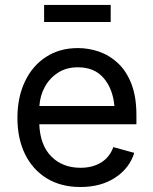

<svg xmlns="http://www.w3.org/2000/svg" viewBox="-20 -748 623 780"><path d="M306.6 11.7Q227.5 11.7 170.2 -23.4Q112.8 -58.6 81.8 -121.6Q50.8 -184.6 50.8 -268.6Q50.8 -352.5 81.1 -416.5Q111.3 -480.5 166.7 -516.6Q222.2 -552.7 296.4 -552.7Q339.8 -552.7 382.1 -538.3Q424.3 -523.9 458.7 -491.9Q493.2 -460 513.7 -407.7Q534.2 -355.5 534.2 -279.8V-243.2H139.6Q143.1 -157.7 188.7 -112.1Q234.4 -66.4 307.1 -66.4Q355.5 -66.4 390.4 -87.6Q425.3 -108.9 440.4 -150.4L525.4 -127Q506.3 -64.9 448.5 -26.6Q390.6 11.7 306.6 11.7ZM140.1 -317.4H444.8Q438.5 -387.2 401.1 -430.9Q363.8 -474.6 296.4 -474.6Q249.5 -474.6 215.6 -452.6Q181.6 -430.7 162.1 -395Q142.6 -359.4 140.1 -317.4ZM429.7 -728V-658.7H159.2V-728Z"/></svg>

Font: Inter-Regular
Style: Regular
Weight: 400
Designer: Rasmus Andersson
Foundry: rsms
Version: Version 4.000;git-a52131595